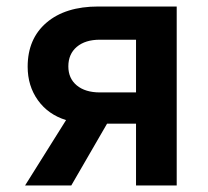

<svg xmlns="http://www.w3.org/2000/svg" viewBox="-20 -570 640 590"><path d="M57 0 183 -201Q128 -218 96.5 -262Q65 -306 65 -365Q65 -451 123 -500.5Q181 -550 282 -550H523V0H398V-190H309L199 0ZM287 -286H398V-448H287Q242 -448 216 -426Q190 -404 190 -366Q190 -329 216 -307.5Q242 -286 287 -286Z"/></svg>

Font: NKDuy Mono
Style: Bold
Weight: 700
Monospace: yes
Designer: NKDuy
Foundry: NKDuy
Version: Version 2.251; ttfautohint (v1.8.4.7-5d5b)